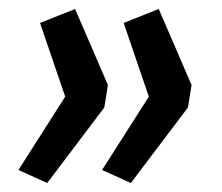

<svg xmlns="http://www.w3.org/2000/svg" viewBox="-20 -485 493 427"><path d="M85 -78 21 -107 125 -270 69 -434 147 -465 220 -296 212 -246ZM271 -78 207 -107 311 -270 255 -434 333 -465 406 -296 398 -246Z"/></svg>

Font: Nunito Sans 7pt SemiCondensed SemiBold
Style: Italic
Weight: 600
Width: 4
Italic angle: -9°
Designer: Vernon Adams
Foundry: Vernon Adams
Version: Version 3.101;gftools[0.9.27]